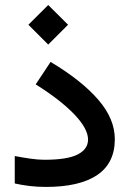

<svg xmlns="http://www.w3.org/2000/svg" viewBox="-20 -737 510 756"><path d="M91.8 -639.6 169.9 -717.3 248 -639.6 169.9 -561.5ZM38.1 -122.6Q68.8 -116.7 99.6 -112.3Q130.4 -107.9 154.8 -107.9Q245.6 -107.9 286.1 -128.9Q326.7 -149.9 326.7 -187.5Q326.7 -230 272.9 -286.4Q219.2 -342.8 120.6 -404.8L179.2 -493.2Q300.3 -420.9 366.2 -345.2Q432.1 -269.5 432.1 -189Q432.1 -94.7 362.8 -47.9Q293.5 -1 161.1 -1Q127.4 -1 96.7 -4.6Q65.9 -8.3 38.1 -14.6Z"/></svg>

Font: Vazir Medium FD
Style: Medium-FD
Weight: 500
Designer: Saber Rastikerdar
Foundry: Saber Rastikerdar
Version: Version 30.0.0